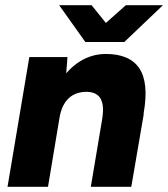

<svg xmlns="http://www.w3.org/2000/svg" viewBox="-20 -720 648 740"><path d="M9 0 93 -500H240L233 -408L165 0ZM330 0 373 -256 534 -280 486 0ZM373 -256Q380 -296 375 -319.5Q370 -343 355.5 -354Q341 -365 317 -366Q272 -367 244.5 -341Q217 -315 209 -264L162 -265Q175 -344 208 -399Q241 -454 287.5 -483Q334 -512 388 -512Q480 -512 517 -456.5Q554 -401 534 -286L530 -256ZM310 -558V-562L465 -700H608L459 -558ZM309 -558 208 -700H333L444 -562L443 -558Z"/></svg>

Font: Figtree Light ExtraBold
Style: Italic
Weight: 800
Italic angle: -9.5°
Version: Version 2.001;gftools[0.9.30]